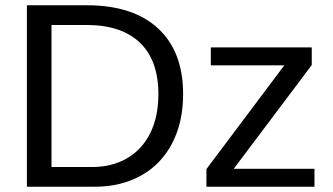

<svg xmlns="http://www.w3.org/2000/svg" viewBox="-20 -708 1262 728"><path d="M674.3 -351.1Q674.3 -244.6 632.8 -164.8Q591.3 -85 515.1 -42.5Q439 0 339.4 0H82V-688H309.6Q484.4 -688 579.3 -600.3Q674.3 -512.7 674.3 -351.1ZM580.6 -351.1Q580.6 -479 510.5 -546.1Q440.4 -613.3 307.6 -613.3H175.3V-74.7H328.6Q404.3 -74.7 461.7 -107.9Q519 -141.1 549.8 -203.6Q580.6 -266.1 580.6 -351.1ZM762.7 0V-66.9L1058.1 -460.4H779.3V-528.3H1162.1V-461.4L866.2 -67.9H1172.4V0Z"/></svg>

Font: Liberation Sans
Style: Regular
Weight: 400
Designer: Steve Matteson
Foundry: Ascender Corporation
Version: Version 2.00.1